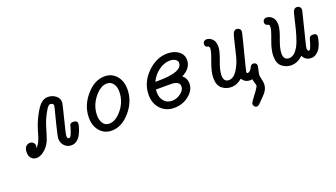

<svg xmlns="http://www.w3.org/2000/svg" viewBox="-59 -895 2769 1581"><g transform="rotate(-20 1325.5 -104.5)"><path d="M71.8 -64.9Q71.8 -101.1 87.9 -116.5Q104 -131.8 123 -131.8Q139.2 -131.8 151.6 -120.8Q164.1 -109.9 164.1 -91.8Q164.1 -85 159.2 -69.8Q192.4 -103 210.9 -170.9Q231 -248 262 -310.1Q293 -372.1 319.8 -401.9Q352.1 -436 389.2 -436Q429.2 -436 458.5 -413.6Q487.8 -391.1 487.8 -356Q487.8 -342.8 456.3 -219.5Q424.8 -96.2 424.8 -83Q424.8 -57.1 440.9 -57.1Q452.1 -57.1 462.2 -79.6Q472.2 -102.1 479.5 -128.9Q486.8 -155.8 487.8 -158.2Q496.6 -172.4 516.1 -171.9H518.1Q553.2 -171.9 553.2 -143.1Q553.2 -140.1 550.5 -126.5Q547.9 -112.8 539.3 -89.8Q530.8 -66.9 519.3 -46.4Q507.8 -25.9 486.8 -10.5Q465.8 4.9 439.9 4.9Q403.8 4.9 379.4 -20.5Q355 -45.9 355 -85Q355 -99.1 378.9 -195.8Q397 -267.6 414.1 -335Q417 -347.2 417 -352.1Q417 -363.3 408 -368.7Q398.9 -374 390.1 -374Q380.4 -374 370.1 -363.5Q359.9 -353 344.2 -324.2Q312 -268.1 294.9 -209Q277.8 -149.9 263.4 -109.4Q249 -68.8 216.8 -36.1Q175.8 4.9 133.8 4.9Q106 4.9 88.9 -14.6Q71.8 -34.2 71.8 -64.9Z M650.9 -158.2Q650.9 -263.2 724.9 -349.6Q798.8 -436 887.7 -436Q950.7 -436 990.2 -390.1Q1029.8 -344.2 1029.8 -272.9Q1029.8 -168 956.3 -81.5Q882.8 4.9 793.9 4.9Q730 4.9 690.4 -41.3Q650.9 -87.4 650.9 -158.2ZM720.7 -152.8Q720.7 -113.8 738.8 -85Q756.8 -56.2 793.9 -56.2Q851.1 -56.2 905.5 -124Q960 -191.9 960 -276.9Q960 -320.8 939.5 -347.4Q918.9 -374 885.7 -374Q828.6 -374 774.7 -305.4Q720.7 -236.8 720.7 -152.8Z M1177.7 -167Q1177.7 -272.9 1258.3 -354.5Q1338.9 -436 1438 -436Q1497.1 -436 1535.4 -407Q1573.7 -377.9 1573.7 -331.1Q1573.7 -257.8 1490.7 -216.8Q1525.9 -188 1525.9 -141.1Q1525.9 -84 1470.9 -39.6Q1416 4.9 1341.8 4.9Q1268.6 4.9 1223.1 -43.5Q1177.7 -91.8 1177.7 -167ZM1248 -165Q1248 -116.2 1274.4 -86.2Q1300.8 -56.2 1343.8 -56.2Q1385.7 -56.2 1420.7 -83Q1455.6 -109.9 1455.6 -142.1Q1455.6 -189 1378.9 -189H1249Q1248 -181.2 1248 -165ZM1266.6 -250H1288.6Q1503.4 -250 1503.9 -330.1Q1503.9 -349.1 1484.9 -361.6Q1465.8 -374 1437 -374Q1387.2 -374 1339.4 -339.1Q1291.5 -304.2 1266.6 -250Z M1725.6 -116.2Q1725.6 -168 1755.6 -248Q1785.6 -328.1 1785.6 -352.1Q1785.6 -360.8 1783.2 -366.5Q1780.8 -372.1 1778.8 -373Q1776.9 -374 1770.5 -375Q1748.5 -380.9 1748.5 -402.8Q1748.5 -416 1757.1 -425.5Q1765.6 -435.1 1780.8 -435.1Q1807.6 -435.1 1830.6 -413.1Q1853.5 -391.1 1853.5 -345.2Q1853.5 -308.1 1824.7 -232.7Q1795.9 -157.2 1795.9 -113.8Q1795.9 -55.7 1841.8 -56.2Q1882.8 -56.2 1914.8 -106Q1946.8 -155.8 1962.2 -215.8Q1977.5 -275.9 1991.7 -337.4Q2005.9 -398.9 2012.7 -411.1Q2024.9 -430.2 2043.9 -430.2Q2057.1 -430.2 2067.4 -420.7Q2077.6 -411.1 2077.6 -397Q2077.6 -384.8 2037.6 -231.9Q1997.6 -79.1 1997.6 -68.8Q1997.6 -57.6 2006.8 -58.1Q2014.6 -58.1 2025.1 -66.2Q2035.6 -74.2 2041.5 -85.9Q2051.3 -115.7 2074.7 -116.2Q2086.9 -116.2 2095.7 -108.2Q2104.5 -100.1 2104.5 -86.9Q2104.5 -80.1 2097.2 -50Q2089.8 -20 2089.8 -6.8Q2089.8 2 2096.2 28.6Q2102.5 55.2 2102.5 69.8Q2102.5 100.6 2088.6 124.8Q2074.7 148.9 2044.7 178Q2014.6 207 2012.7 210Q1997.6 227.1 1983.9 227.1Q1971.7 227.1 1963.1 217Q1954.6 207 1954.6 195.1Q1954.6 183.1 1996.6 129.2Q2038.6 75.2 2038.6 62Q2038.6 56.2 2031.7 34.7Q2024.9 13.2 2023.9 2.9Q2009.8 4.9 2003.9 4.9Q1960 4.9 1936.5 -34.2Q1891.6 4.9 1839.8 4.9Q1795.9 4.9 1760.7 -23.2Q1725.6 -51.3 1725.6 -116.2Z M2251.5 -116.2Q2251.5 -169.4 2281.5 -248.3Q2311.5 -327.1 2311.5 -351.1Q2311.5 -360.8 2309.6 -366Q2307.6 -371.1 2305.7 -372.1Q2303.7 -373 2296.4 -375Q2273.4 -380.9 2273.4 -402.8Q2273.4 -408.7 2275.6 -415.3Q2277.8 -421.9 2285.6 -428.5Q2293.5 -435.1 2306.6 -435.1Q2333.5 -435.1 2356.4 -413.1Q2379.4 -391.1 2379.4 -345.2Q2379.4 -308.1 2350.6 -232.7Q2321.8 -157.2 2321.8 -115.2Q2321.8 -56.2 2368.7 -56.2Q2401.9 -56.2 2428.2 -86.7Q2454.6 -117.2 2471.7 -164.6Q2488.8 -211.9 2500.7 -259Q2512.7 -306.2 2522.7 -350.6Q2532.7 -395 2538.6 -408.2Q2548.3 -430.2 2570.8 -430.2Q2585 -430.2 2594.7 -421.1Q2604.5 -412.1 2604.5 -397.9Q2604.5 -389.2 2600.6 -375L2534.7 -109.9Q2529.8 -87.9 2529.8 -82Q2529.8 -73.2 2533.7 -65.7Q2537.6 -58.1 2542.5 -58.1Q2552.2 -58.1 2561.5 -81.1Q2570.8 -104 2578.1 -131.6Q2585.4 -159.2 2591.8 -164.1Q2599.6 -171.9 2616.7 -171.9H2618.7Q2651.9 -171.9 2651.4 -143.1Q2650.4 -137.2 2648.9 -127.2Q2647.5 -117.2 2639.6 -91.6Q2631.8 -65.9 2620.6 -46.4Q2609.4 -26.9 2588.4 -11Q2567.4 4.9 2542.5 4.9Q2490.7 4.9 2469.7 -40Q2420.9 4.9 2365.7 4.9Q2321.8 4.9 2286.6 -23.2Q2251.5 -51.3 2251.5 -116.2Z"/></g></svg>

Font: CMU Typewriter Text
Style: Italic
Weight: 500
Italic angle: -14.04°
Version: Version 0.7.0